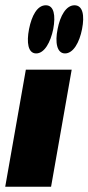

<svg xmlns="http://www.w3.org/2000/svg" viewBox="-56 -712 337 732"><path d="M-36.1 0H138.7L217.3 -446.3H42.5ZM82 -508.3C113.3 -508.3 136.7 -550.8 147 -601.1C156.7 -653.3 149.9 -691.9 118.7 -691.9C85.9 -691.9 64.9 -652.3 54.7 -601.1C44.9 -550.8 50.3 -508.3 82 -508.3ZM191.9 -508.3C223.6 -508.3 247.1 -550.8 256.8 -601.1C267.1 -653.3 259.8 -691.9 228 -691.9C196.3 -691.9 173.3 -652.3 163.6 -601.1C153.3 -550.8 160.6 -508.3 191.9 -508.3Z"/></svg>

Font: Roboto Flex Super Cond Black
Style: Italic
Weight: 900
Width: 3
Italic angle: -10°
Designer: Berlow after Robertson
Foundry: Google
Version: Version 3.200;Glyphs 3.3 (3311)